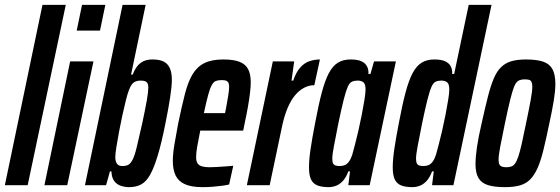

<svg xmlns="http://www.w3.org/2000/svg" viewBox="-32 -763 2308 791"><path d="M-12 0 143 -743H239L82 0Z M284 -637 306 -743H402L380 -637ZM151 0 257 -510H353L245 0Z M500 8Q481 8 464.5 2Q448 -4 438 -18Q428 -32 427 -57H421L405 0H318L473 -743H568L508 -456H515Q522 -475 532.5 -489Q543 -503 558.5 -510.5Q574 -518 596 -518Q625 -518 642 -509.5Q659 -501 667.5 -482.5Q676 -464 676 -434Q676 -408 669 -362Q662 -316 650 -257Q634 -176 618.5 -124.5Q603 -73 587 -44Q571 -15 550 -3.5Q529 8 500 8ZM472 -79Q487 -79 496.5 -84Q506 -89 514.5 -105.5Q523 -122 531.5 -157.5Q540 -193 554 -255Q567 -316 573 -350.5Q579 -385 579 -402Q579 -415 575 -421Q571 -427 564 -429Q557 -431 546 -431Q536 -431 527 -427.5Q518 -424 511 -415Q504 -406 499 -391Q494 -379 487 -351.5Q480 -324 472.5 -289.5Q465 -255 458.5 -220.5Q452 -186 447.5 -157.5Q443 -129 443 -116Q443 -99 449.5 -89Q456 -79 472 -79Z M802 8Q757 8 730 -4Q703 -16 691.5 -40Q680 -64 680 -100Q680 -129 686.5 -167.5Q693 -206 702 -254Q717 -326 730 -376.5Q743 -427 762 -458Q781 -489 811 -503.5Q841 -518 888 -518Q930 -518 954.5 -508.5Q979 -499 990 -478.5Q1001 -458 1001 -424Q1001 -406 998 -380.5Q995 -355 989.5 -323.5Q984 -292 976 -255L970 -225H793Q785 -185 780.5 -159.5Q776 -134 776 -116Q776 -99 782 -90Q788 -81 800.5 -77.5Q813 -74 831 -74Q842 -74 860.5 -75Q879 -76 898.5 -77.5Q918 -79 929 -80L912 -3Q900 0 881.5 2.5Q863 5 842.5 6.5Q822 8 802 8ZM808 -297H895L899 -316Q904 -343 908 -367.5Q912 -392 912 -405Q912 -417 908.5 -423Q905 -429 898.5 -431Q892 -433 881 -433Q867 -433 857.5 -429.5Q848 -426 840.5 -412.5Q833 -399 825.5 -371.5Q818 -344 808 -297Z M985 0 1092 -510H1180L1169 -431H1176Q1188 -466 1205 -485Q1222 -504 1243 -511Q1264 -518 1286 -518L1263 -412Q1241 -412 1221 -401.5Q1201 -391 1184 -371Q1167 -351 1153.5 -319.5Q1140 -288 1131 -247L1079 0Z M1322 8Q1294 8 1276 1Q1258 -6 1249.5 -23.5Q1241 -41 1241 -73Q1241 -105 1247.5 -149Q1254 -193 1266 -255Q1280 -330 1293.5 -381Q1307 -432 1323 -462Q1339 -492 1360.5 -505Q1382 -518 1412 -518Q1440 -518 1456 -511Q1472 -504 1479.5 -490.5Q1487 -477 1486 -458H1494L1509 -510H1599L1491 0H1403L1410 -57H1403Q1394 -32 1380.5 -17.5Q1367 -3 1352 2.5Q1337 8 1322 8ZM1368 -79Q1380 -79 1389 -83Q1398 -87 1405.5 -97Q1413 -107 1419 -125Q1423 -139 1430 -165.5Q1437 -192 1444.5 -224.5Q1452 -257 1458.5 -290.5Q1465 -324 1469.5 -352Q1474 -380 1474 -395Q1474 -416 1465.5 -423.5Q1457 -431 1441 -431Q1428 -431 1418 -426.5Q1408 -422 1400.5 -405Q1393 -388 1384 -352.5Q1375 -317 1362 -255Q1350 -194 1343.5 -160Q1337 -126 1337 -109Q1337 -96 1340.5 -89.5Q1344 -83 1351 -81Q1358 -79 1368 -79Z M1667 8Q1639 8 1621 1Q1603 -6 1594.5 -23.5Q1586 -41 1586 -73Q1586 -105 1592.5 -149Q1599 -193 1611 -255Q1625 -330 1638.5 -381Q1652 -432 1668 -462Q1684 -492 1705.5 -505Q1727 -518 1757 -518Q1785 -518 1801 -511Q1817 -504 1824.5 -490.5Q1832 -477 1831 -458H1839L1899 -743H1993L1836 0H1748L1755 -57H1748Q1739 -32 1725.5 -17.5Q1712 -3 1697 2.5Q1682 8 1667 8ZM1713 -79Q1725 -79 1734 -83Q1743 -87 1750.5 -97Q1758 -107 1764 -125Q1768 -139 1775 -165.5Q1782 -192 1789.5 -224.5Q1797 -257 1803.5 -290.5Q1810 -324 1814.5 -352Q1819 -380 1819 -395Q1819 -416 1810.5 -423.5Q1802 -431 1786 -431Q1773 -431 1763 -426.5Q1753 -422 1745.5 -405Q1738 -388 1729 -352.5Q1720 -317 1707 -255Q1695 -194 1688.5 -160Q1682 -126 1682 -109Q1682 -96 1685.5 -89.5Q1689 -83 1696 -81Q1703 -79 1713 -79Z M2048 8Q2005 8 1978 -0.5Q1951 -9 1939 -30Q1927 -51 1927 -87Q1927 -116 1933 -157Q1939 -198 1952 -254Q1966 -317 1977.5 -362.5Q1989 -408 2001.5 -438Q2014 -468 2031.5 -485.5Q2049 -503 2074 -510.5Q2099 -518 2135 -518Q2179 -518 2205.5 -509Q2232 -500 2244 -478Q2256 -456 2256 -417Q2256 -389 2249.5 -349Q2243 -309 2231 -254Q2218 -191 2207 -146Q2196 -101 2183 -71.5Q2170 -42 2153 -24.5Q2136 -7 2111 0.5Q2086 8 2048 8ZM2054 -74Q2066 -74 2074.5 -77Q2083 -80 2090 -89.5Q2097 -99 2103.5 -118.5Q2110 -138 2117.5 -171Q2125 -204 2135 -254Q2148 -316 2154.5 -352Q2161 -388 2161 -405Q2161 -418 2158 -425Q2155 -432 2148 -434Q2141 -436 2130 -436Q2114 -436 2104 -430.5Q2094 -425 2086.5 -407Q2079 -389 2070 -352.5Q2061 -316 2048 -254Q2035 -192 2028.5 -157Q2022 -122 2022 -105Q2022 -92 2025.5 -85.5Q2029 -79 2036 -76.5Q2043 -74 2054 -74Z"/></svg>

Font: Saira UltraCondensed
Style: Bold Italic
Weight: 700
Width: 1
Italic angle: -12°
Designer: Hector Gatti with collaboration of the Omnibus-Type team
Foundry: Omnibus-Type
Version: Version 1.101